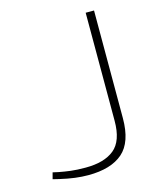

<svg xmlns="http://www.w3.org/2000/svg" viewBox="-108 -777 719 865"><g transform="rotate(-15 251.5 -345.0)"><path d="M197 10Q167 10 135.5 6Q104 2 65 -7L36 -14L44 -44L71 -38Q97 -33 125 -29.5Q153 -26 194 -26Q281 -26 327.5 -64Q374 -102 374 -196V-700H413V-198Q413 -86 358 -38Q303 10 197 10Z"/></g></svg>

Font: REM Medium Thin
Style: Regular
Weight: 250
Version: Version 1.005;gftools[0.9.28]